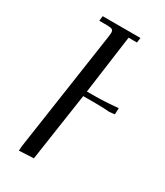

<svg xmlns="http://www.w3.org/2000/svg" viewBox="-178 -777 737 856"><g transform="rotate(30 190.0 -349.0)"><path d="M65.9 3.9 67.9 -22 158.2 -637.2Q160.2 -650.9 160.2 -655.8Q160.2 -668.5 153.3 -672.6Q146.5 -676.8 127.9 -676.8H86.9L89.8 -702.1H284.2L280.8 -676.8H237.8L196.8 -376H223.1Q290 -376 356.9 -382.8L356 -355L355 -350.1L328.1 -347.2Q301.3 -350.1 256.8 -350.1H192.9L141.1 0Z"/></g></svg>

Font: Dihjauti
Style: Italic
Weight: 400
Italic angle: -9°
Designer: T. Christopher White
Version: Version 3.0.0